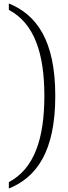

<svg xmlns="http://www.w3.org/2000/svg" viewBox="-20 -824 395 1108"><path d="M31 -804V-767C177 -690 236 -518 236 -271C236 -22 177 150 31 227V264C191 199 299 51 299 -271C299 -591 191 -739 31 -804Z"/></svg>

Font: Noto Serif Sinhala SemiCondensed Light
Style: Regular
Weight: 300
Width: 4
Designer: Jelle Bosma - Monotype Design Team
Foundry: Monotype Imaging Inc.
Version: Version 2.007